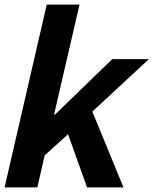

<svg xmlns="http://www.w3.org/2000/svg" viewBox="-32 -818 670 838"><path d="M172 -798H315L204 -318H208L458 -560H618L371 -331L507 0H348L265 -232L163 -140L131 0H-12Z"/></svg>

Font: KaiGen Gothic CN Bold
Style: Bold
Weight: 700
Designer: Ryoko NISHIZUKA  (kana & ideographs); Paul D. Hunt (Latin, Greek & Cyrillic); Wenlong ZHANG  (bopomofo); Sandoll Communi
Foundry: Adobe Systems Incorporated
Version: Version 1.002.20150501